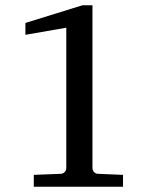

<svg xmlns="http://www.w3.org/2000/svg" viewBox="-20 -707 603 727"><path d="M107.9 0V-44.9L209 -48.8Q218.3 -48.8 224.6 -55.4Q231 -62 231 -70.8V-602.1L76.2 -575.2V-620.1L292 -687H330.1V-70.8Q330.1 -62 336.4 -55.4Q342.8 -48.8 352.1 -48.8L445.8 -44.9V0Z"/></svg>

Font: Charis SIL CyrE
Style: Regular
Weight: 400
Foundry: SIL International
Version: Version 5.000